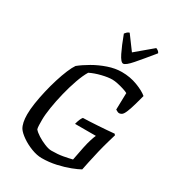

<svg xmlns="http://www.w3.org/2000/svg" viewBox="-224 -1082 1090 1205"><g transform="rotate(30 321.0 -479.0)"><path d="M269 0Q235 0 194.5 -15.5Q154 -31 121 -54Q88 -77 74 -98Q54 -131 54 -193Q54 -229 61 -275Q68 -321 79.5 -370.5Q91 -420 105.5 -466.5Q120 -513 135.5 -550Q151 -587 165 -607Q197 -633 242 -659Q287 -685 338 -702.5Q389 -720 437 -720Q497 -720 549.5 -700Q602 -680 629 -657Q621 -627 611 -591Q601 -555 590 -527.5Q579 -500 568 -493Q552 -483 538.5 -489.5Q525 -496 523 -498L526 -619Q516 -625 494 -632Q472 -639 448.5 -644Q425 -649 409 -649Q378 -649 333.5 -638Q289 -627 255 -610Q235 -577 216.5 -524.5Q198 -472 183.5 -413Q169 -354 160.5 -300Q152 -246 152 -210Q152 -191 152.5 -172.5Q153 -154 156 -143Q168 -128 194 -111.5Q220 -95 249.5 -83Q279 -71 299 -71Q346 -71 381.5 -77.5Q417 -84 445 -91L464 -188Q472 -226 480.5 -252.5Q489 -279 495 -291H344Q354 -331 368 -348Q383 -348 411.5 -349.5Q440 -351 473.5 -353Q507 -355 538 -357.5Q569 -360 590 -362L597 -354Q592 -337 581 -299.5Q570 -262 558.5 -215Q547 -168 538 -124L526 -66Q505 -54 465 -38.5Q425 -23 374 -11.5Q323 0 269 0ZM416 -769Q399 -769 376 -815.5Q353 -862 326 -935Q331 -941 337.5 -948Q344 -955 355 -958L429 -858L548 -958Q570 -949 574 -935Q513 -860 473.5 -814.5Q434 -769 416 -769Z"/></g></svg>

Font: Texturina 72pt 72pt Medium
Style: Italic
Weight: 500
Italic angle: -11°
Designer: Guillermo Torres Carreño
Foundry: Omnibus-Type
Version: Version 1.002; ttfautohint (v1.8.3)